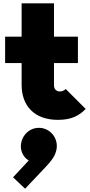

<svg xmlns="http://www.w3.org/2000/svg" viewBox="-20 -714 544 1163"><path d="M331 12C414 12 460 -14 499 -54L378 -175C368 -165 357 -160 342 -160C322 -160 307 -174 307 -197V-332H452V-492H307V-694H111V-492H11V-332H111V-200C111 -73 188 12 331 12ZM59 360 132 429 257 297C299 253 314 225 320 201C337 140 301 80 244 64C183 48 126 85 110 144C97 192 119 238 154 258Z"/></svg>

Font: MV Cash Black
Style: Regular
Weight: 900
Designer: Rodrigo Fuenzalida
Foundry: fragTYPE
Version: Version 1.100;Glyphs 3.1.2 (3151)